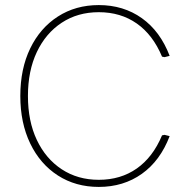

<svg xmlns="http://www.w3.org/2000/svg" viewBox="-20 -728 738 756"><path d="M369 8Q278 8 208 -37Q138 -82 99 -163Q60 -244 60 -350Q60 -457 99 -537.5Q138 -618 208 -663Q278 -708 369 -708Q466 -708 538.5 -656.5Q611 -605 648 -508L628 -503L618 -505Q582 -591 518.5 -635.5Q455 -680 369 -680Q286 -680 223 -638.5Q160 -597 125 -523Q90 -449 90 -350Q90 -251 125 -177Q160 -103 223 -61.5Q286 -20 369 -20Q455 -20 518.5 -64.5Q582 -109 618 -195L628 -197L648 -192Q611 -95 538.5 -43.5Q466 8 369 8Z"/></svg>

Font: Fustat ExtraLight
Style: Regular
Weight: 250
Designer: Mohamed Gaber, Khaled Hosny, Laura Garcia Mut
Foundry: Kief Type Foundry, Alif Type Foundry, Hard Type Foundry
Version: Version 1.007